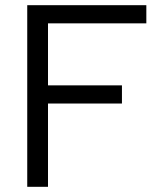

<svg xmlns="http://www.w3.org/2000/svg" viewBox="-20 -720 627 740"><path d="M85 -700H544V-630H165V-391H450V-321H165V0H85Z"/></svg>

Font: Albert Sans
Style: Regular
Weight: 400
Designer: Andreas Rasmussen
Foundry: a.Foundry
Version: Version 1.025